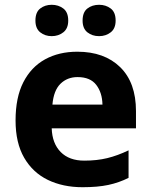

<svg xmlns="http://www.w3.org/2000/svg" viewBox="-20 -772 631 802"><path d="M303 -556Q416 -556 482 -491.5Q548 -427 548 -308V-236H196Q198 -173 233.5 -137Q269 -101 332 -101Q385 -101 428 -111.5Q471 -122 517 -144V-29Q477 -9 432.5 0.5Q388 10 325 10Q243 10 180 -20.5Q117 -51 81 -113Q45 -175 45 -269Q45 -365 77.5 -428.5Q110 -492 168 -524Q226 -556 303 -556ZM304 -450Q261 -450 232.5 -422Q204 -394 199 -335H408Q407 -385 382 -417.5Q357 -450 304 -450ZM128 -686Q128 -721 148 -736.5Q168 -752 196 -752Q224 -752 244.5 -736.5Q265 -721 265 -686Q265 -653 244.5 -637Q224 -621 196 -621Q168 -621 148 -637Q128 -653 128 -686ZM325 -686Q325 -721 345 -736.5Q365 -752 394 -752Q422 -752 442.5 -736.5Q463 -721 463 -686Q463 -653 442.5 -637Q422 -621 394 -621Q365 -621 345 -637Q325 -653 325 -686Z"/></svg>

Font: Noto Sans Duployan
Style: Bold
Weight: 700
Designer: David Corbett
Foundry: David Corbett
Version: Version 3.001